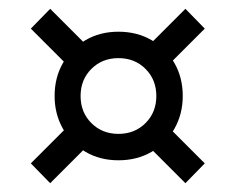

<svg xmlns="http://www.w3.org/2000/svg" viewBox="-20 -568 535 436"><path d="M340 -398 296 -443 401 -548 445 -503ZM94 -152 50 -197 155 -302 199 -257ZM155 -398 50 -503 94 -548 199 -443ZM401 -152 296 -257 340 -302 445 -197ZM249 -204V-264Q286 -264 310.5 -288.5Q335 -313 335 -350H395Q395 -309 376 -275.5Q357 -242 324 -223Q291 -204 249 -204ZM249 -204Q207 -204 174.5 -223Q142 -242 123 -275.5Q104 -309 104 -350H163Q163 -313 187.5 -288.5Q212 -264 249 -264ZM104 -350Q104 -392 123 -425Q142 -458 174.5 -477Q207 -496 249 -496V-436Q212 -436 187.5 -411.5Q163 -387 163 -350ZM335 -350Q335 -387 310.5 -411.5Q286 -436 249 -436V-496Q291 -496 324 -477Q357 -458 376 -425Q395 -392 395 -350Z"/></svg>

Font: Akshar Light
Style: Regular
Weight: 300
Designer: Tall Chai
Foundry: Tall Chai
Version: Version 1.100